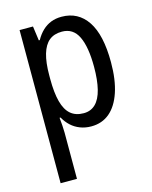

<svg xmlns="http://www.w3.org/2000/svg" viewBox="-118 -624 743 941"><g transform="rotate(-15 254.0 -153.5)"><path d="M286 -547Q370 -547 416.5 -477.5Q463 -408 463 -269Q463 -180 442 -117.5Q421 -55 382.5 -22.5Q344 10 289 10Q259 10 233 0Q207 -10 187.5 -28Q168 -46 154 -71H149Q151 -51 152.5 -30.5Q154 -10 154 6V240H71V-537H139L149 -464H154Q169 -491 188.5 -509.5Q208 -528 232 -537.5Q256 -547 286 -547ZM269 -476Q229 -476 204 -455.5Q179 -435 166.5 -392.5Q154 -350 154 -285V-266Q154 -197 166 -151.5Q178 -106 203.5 -84Q229 -62 270 -62Q306 -62 330 -85.5Q354 -109 365.5 -155.5Q377 -202 377 -269Q377 -369 351.5 -422.5Q326 -476 269 -476Z"/></g></svg>

Font: Noto Sans Condensed
Style: Regular
Weight: 400
Width: 3
Version: Version 2.013